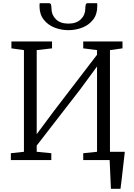

<svg xmlns="http://www.w3.org/2000/svg" viewBox="-20 -1003 841 1203"><path d="M675 180Q674 157.5 673 135Q672 112.5 671 90Q670 67.5 669 45Q668 22.5 667 0L617 -52H762Q759.5 -29 756.8 -5.8Q754 17.5 751.5 40.8Q749 64 746.2 87.2Q743.5 110.5 740.8 133.8Q738 157 735 180ZM48 0V-43L130 -52V-689L51.5 -700V-743H306V-700L210 -689V-162.5L322.5 -313.5L588 -660V-689L501.5 -700V-743H747.5V-700L669 -689V-52L753 -43V0H501.5V-43L588 -52V-586.5L484.5 -445.5L210 -91V-52L301.5 -43V0ZM287.5 -983Q297.5 -983 300 -972.5Q302.5 -962 302.5 -949Q302.5 -910 330.2 -882.5Q358 -855 408.5 -855Q459 -855 486.8 -882.5Q514.5 -910 514.5 -949Q514.5 -962 517 -972.5Q519.5 -983 528.5 -983H588.5Q589.5 -979.5 589.5 -974.5Q589.5 -969.5 589.5 -965Q589.5 -913.5 563.5 -880Q537.5 -846.5 496 -830.2Q454.5 -814 408.5 -814Q362.5 -814 321 -830.5Q279.5 -847 253.5 -880.5Q227.5 -914 227.5 -965Q227.5 -969.5 228 -974.5Q228.5 -979.5 228.5 -983Z"/></svg>

Font: Merriweather Light
Style: Regular
Weight: 300
Designer: Eben Sorkin
Foundry: Eben Sorkin
Version: Version 2.100